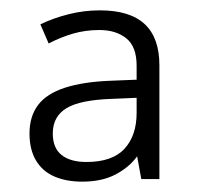

<svg xmlns="http://www.w3.org/2000/svg" viewBox="-20 -742 380 371"><path d="M173 -722Q231 -722 259.5 -695.5Q288 -669 288 -616V-396H253L245 -440Q230 -419 203.5 -405Q177 -391 139 -391Q108 -391 85 -401Q62 -411 49.5 -432Q37 -453 37 -484Q37 -517 53.5 -539Q70 -561 105.5 -572.5Q141 -584 194 -586L244 -588V-615Q244 -652 224 -668Q204 -684 172 -684Q145 -684 121 -677Q97 -670 74 -658L58 -695Q83 -707 112.5 -714.5Q142 -722 173 -722ZM197 -551Q135 -549 108.5 -533Q82 -517 82 -484Q82 -456 99 -442.5Q116 -429 147 -429Q197 -429 220.5 -454.5Q244 -480 244 -524V-553Z"/></svg>

Font: Noto Sans Khmer Light
Style: Regular
Weight: 300
Version: Version 2.003